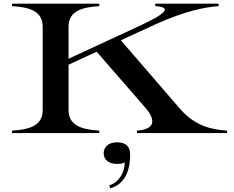

<svg xmlns="http://www.w3.org/2000/svg" viewBox="-20 -720 1265 1039"><path d="M956 -129 634 -502 825 -590C980 -659 1084 -681 1163 -687V-700H820V-687C905 -681 890 -653 746 -585L351 -402V-576C351 -666 435 -681 517 -687V-700H45V-687C129 -681 211 -666 211 -576V-124C211 -34 129 -19 45 -13V0H517V-13C435 -19 351 -34 351 -124V-370L503 -440L772 -131C834 -54 801 -19 721 -13V0H1209V-13C1133 -19 1042 -32 956 -129ZM572 282 576 299C648 280 686 213 684 113C684 71 658 50 613 50C567 50 541 76 541 109C541 143 567 167 613 167C628 167 642 166 655 159C656 211 622 270 572 282Z"/></svg>

Font: Sprat Extended Medium
Style: Regular
Weight: 500
Width: 9
Designer: Ethan Nakache
Foundry: Collletttivo
Version: Version 2.000;Glyphs 3.2 (3217)